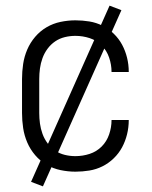

<svg xmlns="http://www.w3.org/2000/svg" viewBox="-20 -600 540 680"><path d="M247 8Q221 8 194.5 2.5Q168 -3 145 -16.5Q122 -30 104.5 -50.5Q87 -71 76.5 -95.5Q66 -120 62 -146.5Q58 -173 58 -200V-320Q58 -347 62 -373.5Q66 -400 76.5 -424.5Q87 -449 104.5 -469.5Q122 -490 145 -503.5Q168 -517 194.5 -522.5Q221 -528 247 -528Q272 -528 296.5 -524Q321 -520 343 -509Q365 -498 383 -480.5Q401 -463 412.5 -441.5Q424 -420 430 -395.5Q436 -371 436 -346V-345H375V-346Q375 -371 366.5 -396Q358 -421 340 -439Q322 -457 297.5 -465Q273 -473 247 -473Q228 -473 209.5 -468.5Q191 -464 175.5 -453.5Q160 -443 148.5 -427.5Q137 -412 130.5 -394Q124 -376 121.5 -357.5Q119 -339 119 -320V-200Q119 -181 121.5 -162.5Q124 -144 130.5 -126Q137 -108 148.5 -92.5Q160 -77 175.5 -66.5Q191 -56 209.5 -51.5Q228 -47 247 -47Q273 -47 297.5 -55Q322 -63 340 -81Q358 -99 366.5 -124Q375 -149 375 -174V-175H436V-174Q436 -149 430 -124.5Q424 -100 412.5 -78.5Q401 -57 383 -39.5Q365 -22 343 -11Q321 0 296.5 4Q272 8 247 8ZM132 60 90 44 368 -580 410 -564Z"/></svg>

Font: Iosevka SS18 Light
Style: Regular
Weight: 300
Monospace: yes
Designer: Belleve Invis
Foundry: Belleve Invis
Version: Version 25.1.1; ttfautohint (v1.8.4)